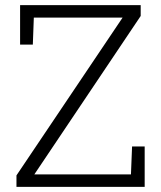

<svg xmlns="http://www.w3.org/2000/svg" viewBox="-20 -731 630 751"><path d="M545.9 -158.2V0H44.4V-44.9L459.5 -662.1H112.3L108.4 -556.6H58.6V-710.9H530.3V-668.5L114.3 -48.8H492.2L496.6 -158.2Z"/></svg>

Font: Hanuman Light
Style: Regular
Weight: 300
Designer: Danh Hong
Version: Version 8.002; ttfautohint (v1.8.3)